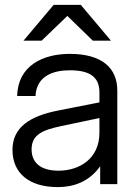

<svg xmlns="http://www.w3.org/2000/svg" viewBox="-20 -752 546 784"><path d="M389 0H459V-382C459 -474 397 -532 265 -532C155 -532 53 -484 50 -360H125C129 -443 199 -465 265 -465C342 -465 386 -441 386 -375V-334L219 -301C100 -278 31 -231 31 -140C31 -44 100 12 216 12C281 12 344 -10 389 -73ZM76 -586H150L255 -687L359 -586H433L310 -732H199ZM109 -142C109 -203 155 -221 229 -237L386 -270V-210C386 -102 302 -55 219 -55C142 -55 109 -91 109 -142Z"/></svg>

Font: Aspekta 350
Style: Regular
Weight: 350
Designer: Ivo Dolenc
Version: Version 2.000